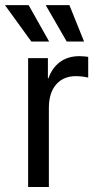

<svg xmlns="http://www.w3.org/2000/svg" viewBox="-51 -748 394 768"><path d="M61.5 0H144.5V-317.4C144.5 -404.8 193.8 -443.4 251 -443.4C274.9 -443.4 294.9 -439.5 301.8 -437.5V-520.5C294.9 -521.5 281.7 -523.4 266.6 -523.4C202.1 -523.4 161.6 -487.8 142.6 -434.6H140.6V-515.6H61.5ZM215.8 -582H285.2L226.6 -727.5H131.8ZM74.2 -582H145.5L63.5 -727.5H-31.2Z"/></svg>

Font: Raveo Display Display
Style: Regular
Weight: 400
Designer: Jakub Foglar, Rasmus Andersson (Inter)
Foundry: Jakubfoglar.com
Version: Version 1.100;Glyphs 3.2.3 (3260)